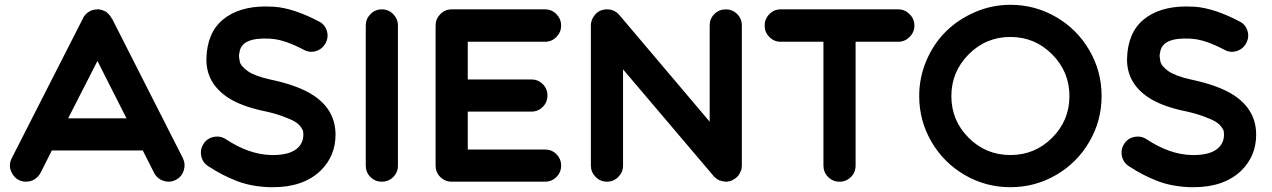

<svg xmlns="http://www.w3.org/2000/svg" viewBox="-20 -757 5302 800"><path d="M742 -98Q754 -73 745.5 -46.5Q737 -20 712.5 -7.5Q688 5 661.5 -3.5Q635 -12 622 -37L575 -130H196L149 -37Q140 -20 124 -10Q108 0 89 0Q52 0 32 -32Q12 -64 29 -98L326 -681Q326 -682 328 -685Q328 -685 328 -685.5Q328 -686 329 -687Q333 -693 338 -698Q339 -699 339.5 -699.5Q340 -700 340 -700Q342 -702 343.5 -703Q345 -704 347 -706Q347 -706 349 -707Q356 -712 363 -714Q365 -715 365 -715Q368 -716 370 -716Q371 -716 374 -717Q374 -717 375 -717Q376 -717 377 -717Q381 -718 385 -718Q385 -718 385 -718H386H387Q390 -718 393 -718Q395 -717 395 -717Q399 -717 402 -716Q403 -716 404 -716Q407 -715 410 -713Q411 -713 413 -712Q416 -711 416 -711Q416 -711 417 -710.5Q418 -710 418 -710Q419 -709 420 -709Q423 -707 426 -705V-704Q439 -694 446 -679Q446 -680 446 -680Q446 -680 446 -681ZM264 -264H507L386 -503Z M1378 -196Q1378 -107 1316 -46Q1244 23 1118 23Q1113 23 1107 23Q1029 21 967.5 -2.5Q906 -26 847 -65Q824 -80 818.5 -107Q813 -134 828 -157.5Q843 -181 870.5 -186.5Q898 -192 921 -177Q1018 -113 1110 -111Q1115 -111 1118 -111Q1190 -111 1222 -142Q1244 -164 1244 -196Q1244 -204 1243 -210Q1242 -216 1233 -228.5Q1224 -241 1208 -250.5Q1192 -260 1158 -272.5Q1124 -285 1077 -295H1076Q985 -315 932 -349Q838 -410 840 -513Q843 -621 909 -675.5Q975 -730 1087 -730Q1102 -730 1120 -729Q1121 -729 1121.5 -729Q1122 -729 1122 -729Q1203 -723 1308 -668Q1333 -656 1341.5 -629.5Q1350 -603 1337 -578Q1324 -553 1297.5 -544.5Q1271 -536 1247 -549Q1167 -591 1114 -595Q1108 -595 1103 -596Q986 -602 978 -539Q975 -530 976 -520Q977 -510 979 -500.5Q981 -491 990 -480.5Q999 -470 1012.5 -460.5Q1026 -451 1049.5 -442Q1073 -433 1105 -426Q1224 -401 1287 -359Q1378 -298 1378 -196Z M1638 -651V-67Q1638 -39 1618.5 -19.5Q1599 0 1571 0Q1543 0 1523.5 -19.5Q1504 -39 1504 -67V-651Q1504 -678 1523.5 -698Q1543 -718 1571 -718Q1599 -718 1618.5 -698Q1638 -678 1638 -651Z M2251 -134Q2279 -134 2298.5 -114.5Q2318 -95 2318 -67Q2318 -39 2298.5 -19.5Q2279 0 2251 0H1862Q1834 0 1814.5 -19.5Q1795 -39 1795 -67V-651Q1795 -678 1814.5 -698Q1834 -718 1862 -718H2251Q2279 -718 2298.5 -698Q2318 -678 2318 -650.5Q2318 -623 2298.5 -603Q2279 -583 2251 -583H1929V-426H2194Q2222 -426 2241.5 -406.5Q2261 -387 2261 -359Q2261 -331 2241.5 -311.5Q2222 -292 2194 -292H1929V-134Z M3071 -70Q3071 -67 3071 -66Q3071 -63 3070 -58Q3070 -56 3070 -55Q3069 -51 3068 -47Q3068 -47 3066 -44Q3065 -41 3064 -38Q3063 -36 3062 -35Q3061 -32 3059 -29Q3058 -29 3058 -28Q3058 -27 3057.5 -27Q3057 -27 3057 -26Q3054 -23 3050 -19Q3050 -19 3049 -18Q3046 -15 3043 -13Q3042 -12 3040 -11Q3037 -9 3034 -8Q3032 -6 3031 -6Q3028 -4 3024 -3Q3024 -3 3023 -3Q3022 -3 3022 -2Q3017 -1 3012 -1Q3012 0 3011 0Q3010 0 3009 0Q3005 0 3002 0Q3000 0 2998 -1Q2995 -1 2990 -2Q2987 -2 2987 -3Q2981 -4 2976 -6V-7Q2977 -6 2977 -6H2976Q2975 -7 2975 -7Q2975 -7 2974 -7Q2972 -8 2971 -9Q2969 -10 2967 -11Q2967 -11 2967 -11.5Q2967 -12 2966 -12Q2964 -14 2963 -15Q2962 -15 2961 -16Q2960 -17 2958 -19Q2958 -19 2957.5 -19.5Q2957 -20 2956 -20Q2954 -22 2952 -25Q2952 -25 2952 -25L2953 -24L2576 -468V-67Q2576 -40 2556.5 -20Q2537 0 2509 0Q2481 0 2461.5 -20Q2442 -40 2442 -67V-647Q2441 -675 2460 -696.5Q2479 -718 2509 -718Q2541 -718 2561 -694L2937 -250V-651Q2937 -679 2956.5 -698.5Q2976 -718 3004 -718Q3032 -718 3051.5 -698.5Q3071 -679 3071 -651V-74Q3071 -73 3071 -71.5Q3071 -70 3071 -70Z M3723 -718Q3750 -718 3770 -698Q3790 -678 3790 -650.5Q3790 -623 3770 -603Q3750 -583 3723 -583H3545V-67Q3545 -39 3525.5 -19.5Q3506 0 3478 0Q3450 0 3430.5 -19.5Q3411 -39 3411 -67V-583H3233Q3205 -583 3185.5 -603Q3166 -623 3166 -650.5Q3166 -678 3185.5 -698Q3205 -718 3233 -718Z M4190 -737Q4293 -737 4380.5 -686Q4468 -635 4519 -547.5Q4570 -460 4570 -357Q4570 -254 4519 -166.5Q4468 -79 4380.5 -28Q4293 23 4190 23Q4087 23 3999.5 -28Q3912 -79 3861 -166.5Q3810 -254 3810 -357Q3810 -434 3840 -504.5Q3870 -575 3921 -625.5Q3972 -676 4042.5 -706.5Q4113 -737 4190 -737ZM4016 -183Q4088 -111 4190 -111Q4292 -111 4364 -183Q4436 -255 4436 -356.5Q4436 -458 4364 -530.5Q4292 -603 4190 -603Q4088 -603 4016 -530.5Q3944 -458 3944 -356.5Q3944 -255 4016 -183Z M5214 -196Q5214 -107 5152 -46Q5080 23 4954 23Q4949 23 4943 23Q4865 21 4803.5 -2.5Q4742 -26 4683 -65Q4660 -80 4654.5 -107Q4649 -134 4664 -157.5Q4679 -181 4706.5 -186.5Q4734 -192 4757 -177Q4854 -113 4946 -111Q4951 -111 4954 -111Q5026 -111 5058 -142Q5080 -164 5080 -196Q5080 -204 5079 -210Q5078 -216 5069 -228.5Q5060 -241 5044 -250.5Q5028 -260 4994 -272.5Q4960 -285 4913 -295H4912Q4821 -315 4768 -349Q4674 -410 4676 -513Q4679 -621 4745 -675.5Q4811 -730 4923 -730Q4938 -730 4956 -729Q4957 -729 4957.5 -729Q4958 -729 4958 -729Q5039 -723 5144 -668Q5169 -656 5177.5 -629.5Q5186 -603 5173 -578Q5160 -553 5133.5 -544.5Q5107 -536 5083 -549Q5003 -591 4950 -595Q4944 -595 4939 -596Q4822 -602 4814 -539Q4811 -530 4812 -520Q4813 -510 4815 -500.5Q4817 -491 4826 -480.5Q4835 -470 4848.5 -460.5Q4862 -451 4885.5 -442Q4909 -433 4941 -426Q5060 -401 5123 -359Q5214 -298 5214 -196Z"/></svg>

Font: Multiround Pro
Style: Regular
Weight: 400
Designer: Ivan Filipov, Sasha Pavljenko
Version: Version 1.005;Fontself Maker 3.5.4